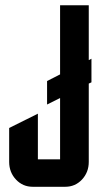

<svg xmlns="http://www.w3.org/2000/svg" viewBox="-20 -715 400 735"><path d="M210 -430.2V-694.8H319.8V-484.9L330.1 -490.2V-399.9L319.8 -395V-95.2Q319.8 -55.2 293.5 -27.3Q267.6 0 230 0H105Q67.4 0 41.5 -27.3Q15.1 -55.2 15.1 -95.2V-225.1L125 -279.8V-105H210V-339.8L160.2 -314.9V-404.8Z"/></svg>

Font: Horta
Style: Regular
Weight: 600
Width: 3
Version: Version 0.11